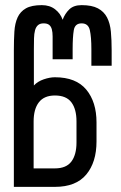

<svg xmlns="http://www.w3.org/2000/svg" viewBox="-20 -728 471 748"><path d="M194 -356Q152 -356 131.5 -329.5Q111 -303 111 -255V-72H194Q238 -72 258 -98.5Q278 -125 278 -173V-255Q278 -303 258 -329.5Q238 -356 194 -356ZM336 -472V-536Q336 -584 330 -610.5Q324 -637 298 -637Q272 -637 267.5 -610.5Q263 -584 263 -536V-497H185V-586Q185 -602 182 -613.5Q179 -625 171.5 -631Q164 -637 150 -637Q136 -637 128 -630Q120 -623 116.5 -610Q113 -597 112.5 -578.5Q112 -560 112 -536V-395Q127 -411 150.5 -419Q174 -427 194 -427Q276 -427 316 -379Q356 -331 356 -251V-177Q356 -96 316 -48Q276 0 194 0H34V-532Q34 -572 36 -604.5Q38 -637 48.5 -660Q59 -683 81 -695.5Q103 -708 143 -708Q174 -708 195 -691.5Q216 -675 224 -651Q233 -675 250 -691.5Q267 -708 298 -708Q338 -708 361.5 -695.5Q385 -683 397 -660Q409 -637 412 -604.5Q415 -572 415 -532V-472Z"/></svg>

Font: Bebas Neue Regular
Style: Regular
Weight: 400
Designer: Ryoichi Tsunekawa & LGV (GE)
Foundry: Free Software Foundation, Inc.
Version: Version 1.003 August 13, 2016